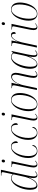

<svg xmlns="http://www.w3.org/2000/svg" viewBox="1604 -2404 810 4057"><g transform="rotate(-90 2008.5 -375.0)"><path d="M118 10Q67 10 47 -34Q27 -78 27 -145Q27 -195 38 -250Q49 -305 70 -357.5Q91 -410 121 -452.5Q151 -495 189.5 -520.5Q228 -546 274 -546Q302 -546 322 -536Q342 -526 357 -509Q361 -531 365.5 -554Q370 -577 374 -592L396 -697Q397 -705 398.5 -712Q400 -719 400 -724Q400 -737 390.5 -743.5Q381 -750 358 -750H327L330 -760H450L330 -201Q323 -170 316.5 -130Q310 -90 310 -65Q310 -31 319 -17Q328 -3 347 -3Q364 -3 380 -13.5Q396 -24 412 -42L418 -35Q401 -15 381 -2.5Q361 10 335 10Q275 10 275 -72Q275 -92 278.5 -114.5Q282 -137 287 -163H283Q243 -66 201 -28Q159 10 118 10ZM130 -7Q160 -7 187 -31.5Q214 -56 236.5 -94Q259 -132 275 -172.5Q291 -213 298 -244L353 -494Q342 -515 321 -525.5Q300 -536 277 -536Q239 -536 206.5 -510Q174 -484 148.5 -440.5Q123 -397 105 -344.5Q87 -292 77.5 -238Q68 -184 68 -138Q68 -67 85 -37Q102 -7 130 -7Z M633 -674Q621 -674 613 -681.5Q605 -689 605 -705Q605 -722 614 -733Q623 -744 638 -744Q650 -744 657.5 -736.5Q665 -729 665 -714Q665 -694 655.5 -684Q646 -674 633 -674ZM562 10Q529 10 514 -11.5Q499 -33 499 -70Q499 -95 504.5 -126.5Q510 -158 516 -187L575 -474Q579 -489 579 -498Q579 -513 567.5 -519.5Q556 -526 524 -526H509L511 -536H630L547 -141Q542 -115 540 -95.5Q538 -76 538 -64Q538 -3 572 -3Q589 -3 604.5 -13Q620 -23 636 -42L643 -35Q625 -15 606 -2.5Q587 10 562 10Z M843 10Q781 10 740 -39Q699 -88 699 -186Q699 -247 716 -310.5Q733 -374 764 -427Q795 -480 839.5 -513Q884 -546 940 -546Q997 -546 1024.5 -513.5Q1052 -481 1052 -443Q1052 -404 1015 -404Q1016 -414 1016 -423.5Q1016 -433 1016 -443Q1014 -494 993.5 -515Q973 -536 937 -536Q893 -536 857 -504.5Q821 -473 795 -421Q769 -369 754.5 -306.5Q740 -244 740 -182Q740 -93 769.5 -46.5Q799 0 845 0Q889 0 918 -26.5Q947 -53 964 -102Q972 -97 972 -83Q972 -61 957 -40Q942 -19 913 -4.5Q884 10 843 10Z M1226 10Q1164 10 1123 -39Q1082 -88 1082 -186Q1082 -247 1099 -310.5Q1116 -374 1147 -427Q1178 -480 1222.5 -513Q1267 -546 1323 -546Q1380 -546 1407.5 -513.5Q1435 -481 1435 -443Q1435 -404 1398 -404Q1399 -414 1399 -423.5Q1399 -433 1399 -443Q1397 -494 1376.5 -515Q1356 -536 1320 -536Q1276 -536 1240 -504.5Q1204 -473 1178 -421Q1152 -369 1137.5 -306.5Q1123 -244 1123 -182Q1123 -93 1152.5 -46.5Q1182 0 1228 0Q1272 0 1301 -26.5Q1330 -53 1347 -102Q1355 -97 1355 -83Q1355 -61 1340 -40Q1325 -19 1296 -4.5Q1267 10 1226 10Z M1624 -674Q1612 -674 1604 -681.5Q1596 -689 1596 -705Q1596 -722 1605 -733Q1614 -744 1629 -744Q1641 -744 1648.5 -736.5Q1656 -729 1656 -714Q1656 -694 1646.5 -684Q1637 -674 1624 -674ZM1553 10Q1520 10 1505 -11.5Q1490 -33 1490 -70Q1490 -95 1495.5 -126.5Q1501 -158 1507 -187L1566 -474Q1570 -489 1570 -498Q1570 -513 1558.5 -519.5Q1547 -526 1515 -526H1500L1502 -536H1621L1538 -141Q1533 -115 1531 -95.5Q1529 -76 1529 -64Q1529 -3 1563 -3Q1580 -3 1595.5 -13Q1611 -23 1627 -42L1634 -35Q1616 -15 1597 -2.5Q1578 10 1553 10Z M1831 10Q1768 10 1728.5 -36.5Q1689 -83 1689 -180Q1689 -223 1699 -272.5Q1709 -322 1728 -370.5Q1747 -419 1776 -458.5Q1805 -498 1843 -522Q1881 -546 1930 -546Q1990 -546 2031 -501.5Q2072 -457 2072 -354Q2072 -312 2062.5 -262.5Q2053 -213 2034 -165Q2015 -117 1986.5 -77.5Q1958 -38 1919 -14Q1880 10 1831 10ZM1833 0Q1882 0 1919 -34.5Q1956 -69 1981 -124.5Q2006 -180 2018.5 -243.5Q2031 -307 2031 -364Q2031 -453 2004 -494.5Q1977 -536 1927 -536Q1880 -536 1843.5 -502Q1807 -468 1781.5 -413Q1756 -358 1743 -294Q1730 -230 1730 -170Q1730 -77 1757.5 -38.5Q1785 0 1833 0Z M2455 10Q2392 10 2392 -70Q2392 -97 2397.5 -130Q2403 -163 2411 -202L2441 -340Q2444 -351 2448.5 -371.5Q2453 -392 2456.5 -414.5Q2460 -437 2460 -455Q2460 -469 2456 -485.5Q2452 -502 2440.5 -514Q2429 -526 2407 -526Q2379 -526 2352 -504.5Q2325 -483 2302.5 -448.5Q2280 -414 2263 -371.5Q2246 -329 2237 -287L2176 0H2135L2228 -442Q2231 -457 2233 -468.5Q2235 -480 2235 -489Q2235 -510 2225 -518Q2215 -526 2186 -526H2174L2176 -536H2288L2254 -378H2256Q2294 -466 2334.5 -504.5Q2375 -543 2420 -543Q2463 -543 2481 -514.5Q2499 -486 2499 -449Q2499 -424 2493 -391.5Q2487 -359 2480 -327L2449 -185Q2442 -152 2437 -120.5Q2432 -89 2432 -62Q2432 -34 2439.5 -18.5Q2447 -3 2467 -3Q2479 -3 2494 -11.5Q2509 -20 2530 -42L2536 -34Q2514 -10 2495.5 0Q2477 10 2455 10Z M2681 10Q2632 10 2608.5 -30.5Q2585 -71 2585 -146Q2585 -195 2596 -250Q2607 -305 2628 -357.5Q2649 -410 2679.5 -452.5Q2710 -495 2749 -520.5Q2788 -546 2834 -546Q2866 -546 2887 -534Q2908 -522 2922 -505L2950 -535H2960L2888 -200Q2884 -180 2879.5 -153.5Q2875 -127 2872 -101Q2869 -75 2869 -58Q2869 -4 2903 -4Q2920 -4 2935 -13.5Q2950 -23 2968 -41L2974 -34Q2957 -15 2936.5 -2.5Q2916 10 2891 10Q2860 10 2846.5 -10.5Q2833 -31 2833 -65Q2833 -86 2836.5 -112.5Q2840 -139 2844 -163H2841Q2802 -67 2761.5 -28.5Q2721 10 2681 10ZM2691 -2Q2718 -2 2744.5 -26Q2771 -50 2794 -89.5Q2817 -129 2835.5 -177.5Q2854 -226 2864 -277L2910 -494Q2899 -515 2879 -525.5Q2859 -536 2836 -536Q2798 -536 2765.5 -509.5Q2733 -483 2707.5 -439Q2682 -395 2664 -342Q2646 -289 2636.5 -235.5Q2627 -182 2627 -136Q2627 -63 2645 -32.5Q2663 -2 2691 -2Z M3126 -442Q3133 -474 3133 -492Q3133 -514 3119.5 -520Q3106 -526 3079 -526H3065L3067 -536H3181L3157 -402H3159Q3184 -467 3218.5 -506.5Q3253 -546 3299 -546Q3333 -546 3347 -527.5Q3361 -509 3361 -486Q3361 -447 3323 -447Q3323 -457 3323 -467Q3323 -504 3313.5 -517.5Q3304 -531 3286 -531Q3261 -531 3238.5 -511.5Q3216 -492 3197 -460.5Q3178 -429 3164 -391.5Q3150 -354 3142 -317L3074 0H3033Z M3536 -674Q3524 -674 3516 -681.5Q3508 -689 3508 -705Q3508 -722 3517 -733Q3526 -744 3541 -744Q3553 -744 3560.5 -736.5Q3568 -729 3568 -714Q3568 -694 3558.5 -684Q3549 -674 3536 -674ZM3465 10Q3432 10 3417 -11.5Q3402 -33 3402 -70Q3402 -95 3407.5 -126.5Q3413 -158 3419 -187L3478 -474Q3482 -489 3482 -498Q3482 -513 3470.5 -519.5Q3459 -526 3427 -526H3412L3414 -536H3533L3450 -141Q3445 -115 3443 -95.5Q3441 -76 3441 -64Q3441 -3 3475 -3Q3492 -3 3507.5 -13Q3523 -23 3539 -42L3546 -35Q3528 -15 3509 -2.5Q3490 10 3465 10Z M3743 10Q3680 10 3640.5 -36.5Q3601 -83 3601 -180Q3601 -223 3611 -272.5Q3621 -322 3640 -370.5Q3659 -419 3688 -458.5Q3717 -498 3755 -522Q3793 -546 3842 -546Q3902 -546 3943 -501.5Q3984 -457 3984 -354Q3984 -312 3974.5 -262.5Q3965 -213 3946 -165Q3927 -117 3898.5 -77.5Q3870 -38 3831 -14Q3792 10 3743 10ZM3745 0Q3794 0 3831 -34.5Q3868 -69 3893 -124.5Q3918 -180 3930.5 -243.5Q3943 -307 3943 -364Q3943 -453 3916 -494.5Q3889 -536 3839 -536Q3792 -536 3755.5 -502Q3719 -468 3693.5 -413Q3668 -358 3655 -294Q3642 -230 3642 -170Q3642 -77 3669.5 -38.5Q3697 0 3745 0Z"/></g></svg>

Font: Noto Serif Display Condensed ExtraLight
Style: Italic
Weight: 200
Width: 3
Italic angle: -12°
Designer: Monotype Design Team
Foundry: Monotype Imaging Inc.
Version: Version 2.009